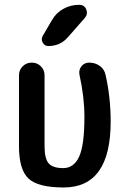

<svg xmlns="http://www.w3.org/2000/svg" viewBox="-20 -785 540 814"><path d="M250 9.8Q141.6 9.8 101.1 -27.8Q60.5 -65.4 60.5 -165V-465.8Q60.5 -488.3 76.2 -503.9Q91.8 -519.5 114.7 -519.5Q137.7 -519.5 153.3 -503.9Q168.9 -488.3 168.9 -465.8V-165Q168.9 -112.3 186.5 -92.3Q204.1 -72.3 248 -72.3Q293 -72.3 315.4 -120.6Q337.9 -168.9 337.9 -289.1Q337.9 -373 317.4 -465.8Q312.5 -487.3 324.7 -503.4Q336.9 -519.5 358.4 -519.5Q383.8 -519.5 403.3 -505.4Q422.9 -491.2 427.7 -466.8Q449.2 -372.1 449.2 -269.5Q449.2 9.8 250 9.8ZM201.2 -701.2Q218.8 -731.4 249.5 -748Q280.3 -764.6 315.4 -764.6Q337.9 -764.6 345.7 -745.1Q353.5 -725.6 339.8 -709L267.6 -627Q235.4 -589.8 184.6 -589.8Q168.9 -589.8 161.1 -604.5Q153.3 -619.1 161.1 -632.8Z"/></svg>

Font: Rounded-X Mgen+ 1mn medium
Style: Regular
Weight: 500
Designer: [Source Han Sans]
Ryoko NISHIZUKA  (kana & ideographs); Paul D. Hunt (Latin, Greek & Cyrillic); Wenlong ZHANG  (bopomofo
Version: Version 1.059.20150602